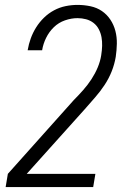

<svg xmlns="http://www.w3.org/2000/svg" viewBox="-20 -763 515 783"><path d="M3 0 12 -54 281 -355Q301 -375 319.5 -396Q338 -417 353 -440Q368 -463 378.5 -488Q389 -513 393 -539V-540Q396 -558 396.5 -576Q397 -594 394 -611Q391 -628 383 -643.5Q375 -659 361.5 -669.5Q348 -680 331 -684.5Q314 -689 296 -689Q271 -689 245 -680Q219 -671 199.5 -652Q180 -633 168 -608.5Q156 -584 152 -559V-558H93V-559Q97 -583 105.5 -606.5Q114 -630 127.5 -651.5Q141 -673 159.5 -691Q178 -709 200.5 -721Q223 -733 247.5 -738Q272 -743 296 -743Q323 -743 349 -737.5Q375 -732 395.5 -718Q416 -704 430 -683Q444 -662 450.5 -637Q457 -612 456.5 -585Q456 -558 452 -531Q447 -501 435.5 -472Q424 -443 406.5 -416.5Q389 -390 368 -366Q347 -342 326 -318L89 -54H369L360 0Z"/></svg>

Font: Iosevka QP Light
Style: Italic
Weight: 300
Italic angle: -9°
Designer: Belleve Invis
Foundry: Belleve Invis
Version: Version 20.0.0; ttfautohint (v1.8.4)